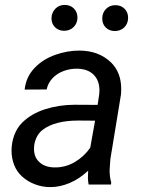

<svg xmlns="http://www.w3.org/2000/svg" viewBox="-20 -742 568 772"><path d="M240.2 -722.2Q262.7 -722.2 277.1 -707.8Q291.5 -693.4 291.5 -670.4Q291 -647.9 275.9 -633.1Q260.7 -618.2 237.8 -618.2Q215.8 -618.2 201.4 -632.3Q187 -646.5 187 -668.5Q187.5 -691.4 202.4 -706.8Q217.3 -722.2 240.2 -722.2ZM443.8 -721.2Q466.3 -721.2 480.7 -707Q495.1 -692.9 495.1 -670.4Q495.1 -647.5 480 -632.3Q464.8 -617.2 441.9 -617.2Q419.9 -617.2 405.5 -631.1Q391.1 -645 391.1 -667.5Q391.1 -690.4 406 -705.8Q420.9 -721.2 443.8 -721.2ZM336.4 0Q333.5 -14.2 333.5 -27.8L334.5 -55.7Q298.3 -22 259.3 -5.9Q220.2 10.3 182.6 10.3Q149.9 10.3 120.4 -1Q90.8 -12.2 68.4 -32.7Q47.4 -51.8 36.9 -78.9Q26.4 -106 26.4 -136.2Q26.4 -168.9 37.6 -199Q48.8 -229 69.3 -249Q106.4 -285.6 162.6 -303.2Q218.8 -320.8 280.8 -320.8L372.6 -320.3L378.9 -362.8Q379.9 -373.5 379.9 -377.9Q379.9 -418 356.7 -441.4Q333.5 -464.8 291 -465.8Q262.7 -466.3 236.6 -456.8Q210.4 -447.3 191.9 -428.2Q173.3 -409.2 167.5 -382.3L79.1 -381.8Q84.5 -432.1 118.2 -468Q151.9 -503.9 203.6 -522Q251 -538.6 298.8 -538.6Q377.4 -538.6 427.2 -490.2Q467.3 -450.2 467.3 -384.8Q467.3 -369.1 466.3 -361.3L423.8 -102.5L420.9 -61.5Q419.9 -33.2 427.2 -8.3L426.3 0ZM342.8 -147.9 362.3 -256.8 295.4 -257.3Q200.7 -257.3 151.9 -220.2Q135.3 -208 126 -187.3Q116.7 -166.5 116.7 -144.5Q116.7 -111.3 135.7 -92.8Q158.2 -68.8 201.7 -68.8Q243.7 -68.8 280.5 -90.3Q317.4 -111.8 342.8 -147.9Z"/></svg>

Font: Mardoto
Style: Italic
Weight: 400
Italic angle: -12°
Designer: Christian Robertson, Vahan Hovhannisyan
Foundry: Google
Version: Version 1.000